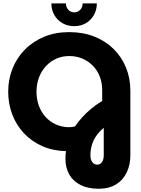

<svg xmlns="http://www.w3.org/2000/svg" viewBox="-20 -903 840 1140"><path d="M564.7 217.7Q503.3 217.7 459.2 195.8Q415 174 391.8 134Q368.7 94 368.7 40.7Q368.7 29.7 369.3 18.2Q370 6.7 371.7 -5.7Q294.7 -7.3 231.7 -35Q168.7 -62.7 123.2 -110.7Q77.7 -158.7 53.2 -222.3Q28.7 -286 28.7 -358.3Q28.7 -431.7 54.2 -495.7Q79.7 -559.7 127.5 -608.3Q175.3 -657 242.2 -684.7Q309 -712.3 391 -712.3Q473 -712.3 539.8 -686Q606.7 -659.7 654.7 -612Q702.7 -564.3 728.3 -501.3Q754 -438.3 754 -364.3V20.7Q754 73.7 733.3 118.8Q712.7 164 670.7 190.8Q628.7 217.7 564.7 217.7ZM556 74.7Q575 74.7 585.5 59.5Q596 44.3 596 19.3V-144.3Q574.7 -126.3 559.5 -107.2Q544.3 -88 535 -67.7Q525.7 -47.3 521.2 -25.5Q516.7 -3.7 516.7 19.3Q516.7 37 522 49.3Q527.3 61.7 536.5 68.2Q545.7 74.7 556 74.7ZM385 -147.7Q395.7 -147.7 405.3 -148.7Q415 -149.7 425 -152Q443 -178.7 467 -205.3Q491 -232 521 -257Q551 -282 586.7 -303.7V-369Q586.7 -412 572.2 -448.8Q557.7 -485.7 531.3 -512.7Q505 -539.7 469.3 -555Q433.7 -570.3 391.7 -570.3Q349.7 -570.3 314.2 -554.5Q278.7 -538.7 252.3 -510Q226 -481.3 211.3 -442.5Q196.7 -403.7 196.7 -358.7Q196.7 -314 210.5 -275.8Q224.3 -237.7 249.7 -209.5Q275 -181.3 309.5 -165.3Q344 -149.3 385 -147.7ZM420.7 -747.7Q381.3 -747.7 350.7 -765.5Q320 -783.3 302.5 -814Q285 -844.7 285 -882.7H371.3Q371.3 -861 385.5 -845.3Q399.7 -829.7 420.7 -829.7Q442.7 -829.7 456.7 -845.2Q470.7 -860.7 470.7 -882.7H555Q555 -844.7 537.7 -814Q520.3 -783.3 490.2 -765.5Q460 -747.7 420.7 -747.7Z"/></svg>

Font: MuseoModerno Thin
Style: Regular
Weight: 100
Designer: Pablo Cosgaya, Héctor Gatti, Marcela Romero, and the Authors of The MuseoModerno Project.
Foundry: Omnibus-Type Team
Version: Version 1.003